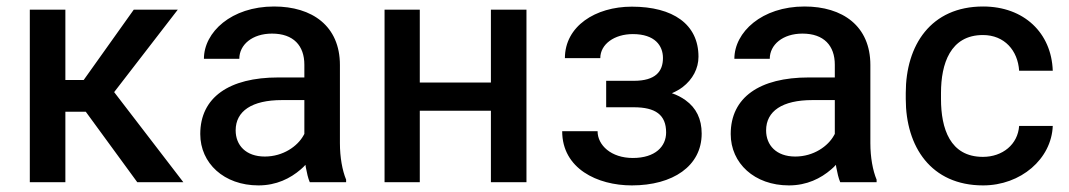

<svg xmlns="http://www.w3.org/2000/svg" viewBox="-20 -558 3275 588"><path d="M180.2 -528.3H71.3V0H180.2V-215.8H242.7L400.4 0H541.5L329.6 -275.9L524.4 -528.3H389.6L236.3 -313H180.2Z M916.5 -45.9C919.9 -28.3 923.3 -12.2 928.7 0H1040V-7.8C1028.3 -36.1 1021 -76.2 1021 -119.6V-358.9C1021 -478.5 936 -538.1 819.3 -538.1C688.5 -538.1 604.5 -459.5 604.5 -377.9H712.9C712.9 -420.9 752.4 -455.1 813 -455.1C878.9 -455.1 912.1 -418 912.1 -359.9V-320.8H832.5C681.6 -320.8 593.3 -259.8 593.3 -147.5C593.3 -58.1 666 9.8 771.5 9.8C826.7 9.8 869.1 -11.7 900.9 -39.1C906.2 -43.5 911.1 -48.3 915.5 -53.2C916 -50.8 916 -48.3 916.5 -45.9ZM909.7 -143.6C891.6 -110.4 847.2 -78.6 791 -78.6C732.9 -78.6 701.7 -113.3 701.7 -158.7C701.7 -217.8 751.5 -251.5 843.3 -251.5H912.1V-147.9C911.6 -146.5 910.6 -145 909.7 -143.6Z M1265.6 -528.3H1157.7V0H1265.6V-218.8H1483.4V0H1592.3V-528.3H1483.4V-305.2H1265.6Z M1836.4 -310.5V-229.5H1920.9C1987.3 -229.5 2020 -206.5 2020 -152.3C2020 -109.9 1987.3 -74.2 1918 -74.2C1851.6 -74.2 1810.1 -113.3 1810.1 -156.2H1701.7C1701.7 -41.5 1809.6 9.8 1915 9.8C2040.5 9.8 2128.9 -49.3 2128.9 -148.9C2128.9 -193.4 2112.3 -227.5 2079.6 -251C2067.4 -259.8 2053.7 -267.1 2037.6 -272.5C2049.8 -277.8 2060.5 -283.7 2070.3 -291C2101.6 -314.9 2119.1 -348.6 2119.1 -384.3C2119.1 -483.9 2041 -537.6 1915 -537.6C1803.2 -537.6 1710 -477.5 1710 -379.9H1818.4C1818.4 -422.9 1861.8 -453.6 1918 -453.6C1985.8 -453.6 2010.3 -418 2010.3 -380.4C2010.3 -338.9 1987.3 -310.5 1920.9 -310.5Z M2541 -45.9C2544.4 -28.3 2547.9 -12.2 2553.2 0H2664.6V-7.8C2652.8 -36.1 2645.5 -76.2 2645.5 -119.6V-358.9C2645.5 -478.5 2560.5 -538.1 2443.8 -538.1C2313 -538.1 2229 -459.5 2229 -377.9H2337.4C2337.4 -420.9 2377 -455.1 2437.5 -455.1C2503.4 -455.1 2536.6 -418 2536.6 -359.9V-320.8H2457C2306.2 -320.8 2217.8 -259.8 2217.8 -147.5C2217.8 -58.1 2290.5 9.8 2396 9.8C2451.2 9.8 2493.7 -11.7 2525.4 -39.1C2530.8 -43.5 2535.6 -48.3 2540 -53.2C2540.5 -50.8 2540.5 -48.3 2541 -45.9ZM2534.2 -143.6C2516.1 -110.4 2471.7 -78.6 2415.5 -78.6C2357.4 -78.6 2326.2 -113.3 2326.2 -158.7C2326.2 -217.8 2376 -251.5 2467.8 -251.5H2536.6V-147.9C2536.1 -146.5 2535.2 -145 2534.2 -143.6Z M2990.2 -77.6C2889.2 -77.6 2861.8 -164.6 2861.8 -254.9V-273.4C2861.8 -362.3 2890.1 -450.7 2990.2 -450.7C3056.6 -450.7 3097.2 -402.8 3101.1 -341.3H3204.1C3200.2 -457 3116.2 -538.1 2990.7 -538.1C2830.6 -538.1 2753.9 -419.4 2753.9 -273.4V-254.9C2753.9 -108.9 2831.1 9.8 2990.7 9.8C3106.4 9.8 3200.2 -71.3 3204.1 -172.4H3101.1C3097.2 -115.7 3050.3 -77.6 2990.2 -77.6Z"/></svg>

Font: Bert Sans Medium
Style: Regular
Weight: 500
Designer: Christian Robertson (Google), Cristiano Sobral
Foundry: Google, Cristiano Sobral
Version: Version 3.101